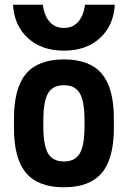

<svg xmlns="http://www.w3.org/2000/svg" viewBox="-20 -781 540 811"><path d="M250 10Q141 10 90 -50.5Q39 -111 39 -240V-280Q39 -409 90 -469.5Q141 -530 250 -530Q359 -530 410 -469.5Q461 -409 461 -280V-240Q461 -111 410 -50.5Q359 10 250 10ZM250 -99Q297 -99 317 -133Q337 -167 337 -249V-271Q337 -353 317 -387Q297 -421 250 -421Q203 -421 183 -387Q163 -353 163 -271V-249Q163 -167 183 -133Q203 -99 250 -99ZM250 -567Q156 -567 98 -620Q40 -673 35 -761H161Q167 -714 190 -688.5Q213 -663 250 -663Q287 -663 310 -688.5Q333 -714 339 -761H465Q460 -673 402 -620Q344 -567 250 -567Z"/></svg>

Font: M PLUS 1 Code SemiBold
Style: Regular
Weight: 600
Designer: Coji Morishita
Foundry: UNDERFOREST DESIGN
Version: Version 1.005